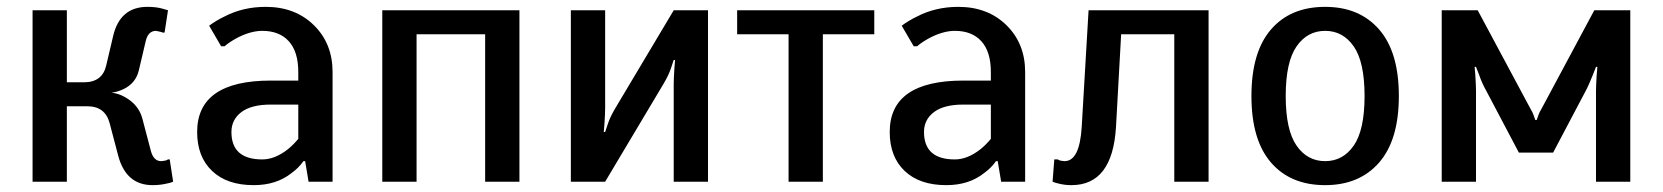

<svg xmlns="http://www.w3.org/2000/svg" viewBox="-20 -530 4850 560"><path d="M425 10Q348 10 325 -75L300 -170Q287 -220 235 -220H175V0H75V-500H175V-290H225Q279 -290 290 -340L310 -425Q330 -510 410 -510Q435 -510 453 -505L470 -500L460 -435H455L449 -437Q437 -440 435 -440Q412 -440 405 -410L385 -325Q376 -287 340 -270Q321 -261 305 -260Q327 -257 344 -247Q384 -225 395 -185L420 -90Q428 -60 450 -60Q454 -60 464 -62L470 -65H475L485 0Q475 4 468 5Q448 10 425 10Z M720 10Q642 10 598.5 -31.5Q555 -73 555 -145Q555 -295 770 -295H850V-320Q850 -379 822.5 -409.5Q795 -440 745 -440Q709 -440 667 -417Q646 -405 635 -395H625L590 -455Q610 -470 635 -482Q689 -510 755 -510Q841 -510 895.5 -456.5Q950 -403 950 -320V0H880L870 -60H865Q851 -40 830 -25Q786 10 720 10ZM745 -65Q782 -65 820 -95Q836 -108 850 -125V-225H770Q713 -225 684 -203Q655 -181 655 -145Q655 -65 745 -65Z M1095 0V-500H1495V0H1395V-430H1195V0Z M1645 0V-500H1745V-215Q1745 -199 1743 -169L1741 -145H1745L1753 -169Q1760 -190 1775 -215L1945 -500H2045V0H1945V-285Q1945 -301 1947 -331L1949 -355H1945L1937 -331Q1930 -310 1915 -285L1745 0Z M2280 0V-430H2130V-500H2530V-430H2380V0Z M2740 10Q2662 10 2618.5 -31.5Q2575 -73 2575 -145Q2575 -295 2790 -295H2870V-320Q2870 -379 2842.5 -409.5Q2815 -440 2765 -440Q2729 -440 2687 -417Q2666 -405 2655 -395H2645L2610 -455Q2630 -470 2655 -482Q2709 -510 2775 -510Q2861 -510 2915.5 -456.5Q2970 -403 2970 -320V0H2900L2890 -60H2885Q2871 -40 2850 -25Q2806 10 2740 10ZM2765 -65Q2802 -65 2840 -95Q2856 -108 2870 -125V-225H2790Q2733 -225 2704 -203Q2675 -181 2675 -145Q2675 -65 2765 -65Z M3105 10Q3084 10 3066 5Q3060 4 3050 0L3055 -65H3065L3071 -62Q3081 -60 3085 -60Q3129 -60 3135 -160L3155 -500H3505V0H3405V-430H3250L3235 -160Q3225 10 3105 10Z M3845 10Q3744 10 3687 -56Q3630 -122 3630 -250Q3630 -378 3687 -444Q3744 -510 3845 -510Q3945 -510 4002.5 -444Q4060 -378 4060 -250Q4060 -122 4002.5 -56Q3945 10 3845 10ZM3761.5 -105.5Q3793 -60 3845 -60Q3897 -60 3928.5 -105.5Q3960 -151 3960 -250Q3960 -349 3928.5 -394.5Q3897 -440 3845 -440Q3793 -440 3761.5 -394.5Q3730 -349 3730 -250Q3730 -151 3761.5 -105.5Z M4185 0V-500H4290L4440 -220Q4451 -201 4453 -194Q4457 -183 4458 -180H4462Q4463 -183 4467 -194Q4469 -201 4480 -220L4630 -500H4735V0H4635V-265Q4635 -281 4637 -311L4639 -335H4635L4626 -312Q4624 -307 4617 -290.5Q4610 -274 4605 -265L4510 -85H4410L4315 -265Q4302 -288 4294 -312L4285 -335H4281L4283 -311Q4285 -281 4285 -265V0Z"/></svg>

Font: Scada
Style: Regular
Weight: 400
Designer: Jovanny Lemonad
Foundry: Jovanny Lemonad
Version: Version 4.100;PS 004.100;hotconv 1.0.88;makeotf.lib2.5.64775